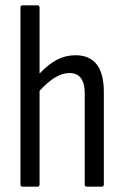

<svg xmlns="http://www.w3.org/2000/svg" viewBox="-20 -703 468 723"><path d="M65 0Q57 0 57 -9V-674Q57 -683 65 -683H121Q129 -683 129 -674V-426Q162 -461 194.5 -478Q227 -495 264 -495Q371 -495 371 -357V-9Q371 0 363 0H307Q299 0 299 -9V-352Q299 -428 241 -428Q190 -428 129 -361V-9Q129 0 121 0Z"/></svg>

Font: Sofia Sans Cond
Style: Regular
Weight: 400
Width: 3
Designer: Botio Nikoltchev, Ani Petrova
Foundry: lettersoup
Version: Version 4.100; ttfautohint (v1.8.3)